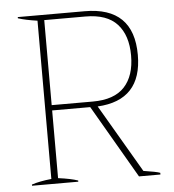

<svg xmlns="http://www.w3.org/2000/svg" viewBox="-51 -747 718 794"><g transform="rotate(-5 308.0 -350.0)"><path d="M583 -7V0H494L318 -303H160V-22Q213 -15 242 -5V0H50V-5Q83 -16 132 -21V-678Q83 -685 52 -695V-700H330Q533 -700 533 -501Q533 -313 349 -303L514 -21Q568 -13 583 -7ZM160 -325H331Q420 -325 462.5 -371Q505 -417 505 -501Q505 -585 462.5 -631.5Q420 -678 331 -678H160Z"/></g></svg>

Font: Trirong Thin
Style: Regular
Weight: 250
Designer: Katatrad Team
Foundry: CadsonDemak
Version: Version 1.001